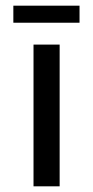

<svg xmlns="http://www.w3.org/2000/svg" viewBox="-20 -656 328 676"><path d="M260 -636H27V-576H260V-636ZM190 0H98V-499H190V0Z"/></svg>

Font: Maven Pro
Style: Medium
Weight: 500
Designer: Joe Prince
Foundry: Joe Prince
Version: Version 1.003